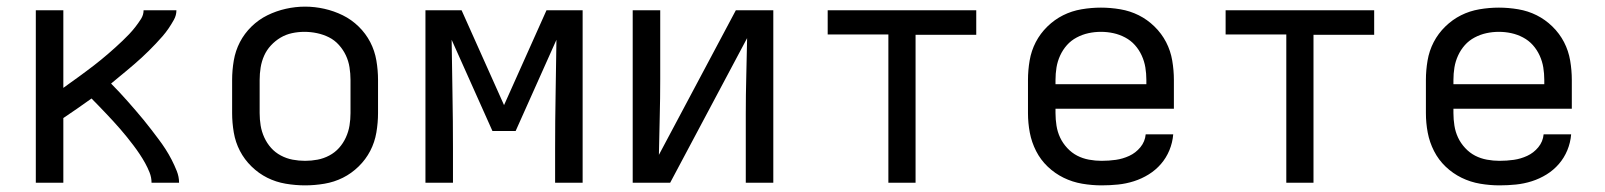

<svg xmlns="http://www.w3.org/2000/svg" viewBox="-20 -551 4840 579"><path d="M88 0V-520H171V-286Q183 -295 194.5 -303Q206 -311 217.5 -319.5Q229 -328 240.5 -336.5Q252 -345 263 -353.5Q274 -362 285 -371Q296 -380 307 -389.5Q318 -399 328.5 -408.5Q339 -418 349.5 -428Q360 -438 369.5 -448Q379 -458 388 -469.5Q397 -481 405 -493.5Q413 -506 413 -520H512Q512 -505 504.5 -491.5Q497 -478 488.5 -465.5Q480 -453 470 -441.5Q460 -430 450 -419.5Q440 -409 429 -398Q418 -387 407 -377Q396 -367 384.5 -357Q373 -347 361.5 -337.5Q350 -328 338.5 -318.5Q327 -309 315 -299Q328 -286 340.5 -272.5Q353 -259 365 -245.5Q377 -232 389 -218Q401 -204 413 -189.5Q425 -175 436 -160.5Q447 -146 458 -131.5Q469 -117 479 -101.5Q489 -86 497.5 -69.5Q506 -53 513 -35.5Q520 -18 520 0H437Q437 -16 431 -31Q425 -46 417.5 -59.5Q410 -73 401 -86.5Q392 -100 382.5 -112.5Q373 -125 363 -137.5Q353 -150 342.5 -162Q332 -174 321.5 -185.5Q311 -197 300 -208.5Q289 -220 278 -231.5Q267 -243 256 -254Q235 -239 213.5 -224Q192 -209 171 -195V0Z M900 8Q871 8 841.5 3Q812 -2 786 -15Q760 -28 738.5 -49Q717 -70 703.5 -96Q690 -122 685 -151.5Q680 -181 680 -210V-310Q680 -339 685 -368.5Q690 -398 703.5 -424Q717 -450 738.5 -471Q760 -492 786.5 -505Q813 -518 842 -524.5Q871 -531 900 -531Q929 -531 958 -524.5Q987 -518 1013.5 -505Q1040 -492 1061.5 -471Q1083 -450 1096.5 -424Q1110 -398 1115 -368.5Q1120 -339 1120 -310V-210Q1120 -181 1115 -151.5Q1110 -122 1096.5 -96Q1083 -70 1061.5 -49Q1040 -28 1014 -15Q988 -2 958.5 3Q929 8 900 8ZM900 -66Q919 -66 937.5 -69.5Q956 -73 973 -82Q990 -91 1002.5 -105Q1015 -119 1023 -136.5Q1031 -154 1034 -172.5Q1037 -191 1037 -210V-310Q1037 -329 1034 -348Q1031 -367 1023 -384Q1015 -401 1002 -415.5Q989 -430 972 -438.5Q955 -447 936 -451Q917 -455 898 -455Q879 -455 860.5 -451Q842 -447 826 -437.5Q810 -428 797 -414Q784 -400 776.5 -383Q769 -366 766 -347.5Q763 -329 763 -310V-210Q763 -191 766 -172.5Q769 -154 777 -136.5Q785 -119 797.5 -105Q810 -91 827 -82Q844 -73 862.5 -69.5Q881 -66 900 -66Z M1263 0V-520H1372L1500 -234L1628 -520H1737V0H1654V-104Q1654 -186 1655.5 -267.5Q1657 -349 1658 -431L1535 -156H1465L1342 -431Q1343 -349 1344.5 -267.5Q1346 -186 1346 -104V0Z M1888 0V-520H1971V-312Q1971 -255 1969.5 -198Q1968 -141 1967 -84L2199 -520H2312V0H2229V-208Q2229 -265 2230.5 -322Q2232 -379 2233 -436L2001 0Z M2659 0V-447H2476V-520H2924V-446H2741V0Z M3302 8Q3273 8 3243.5 3Q3214 -2 3187.5 -15Q3161 -28 3139.5 -48.5Q3118 -69 3104.5 -95.5Q3091 -122 3085.5 -151Q3080 -180 3080 -210V-310Q3080 -339 3085 -368.5Q3090 -398 3103.5 -424Q3117 -450 3138.5 -471Q3160 -492 3186 -505Q3212 -518 3241.5 -523Q3271 -528 3300 -528Q3329 -528 3358.5 -523Q3388 -518 3414 -505Q3440 -492 3461.5 -471Q3483 -450 3496.5 -424Q3510 -398 3515 -368.5Q3520 -339 3520 -310V-223H3163V-210Q3163 -191 3166 -172Q3169 -153 3177 -136Q3185 -119 3198.5 -104.5Q3212 -90 3228.5 -81.5Q3245 -73 3264 -69.5Q3283 -66 3302 -66Q3324 -66 3345 -69Q3366 -72 3385.5 -81Q3405 -90 3419 -107Q3433 -124 3435 -146H3518Q3516 -121 3506.5 -98Q3497 -75 3481 -56.5Q3465 -38 3444 -25Q3423 -12 3399.5 -4.5Q3376 3 3351.5 5.5Q3327 8 3302 8ZM3163 -297H3437V-310Q3437 -329 3434 -347.5Q3431 -366 3423 -383.5Q3415 -401 3402.5 -415Q3390 -429 3373 -438Q3356 -447 3337.5 -451Q3319 -455 3300 -455Q3281 -455 3262.5 -451Q3244 -447 3227 -438Q3210 -429 3197.5 -415Q3185 -401 3177 -383.5Q3169 -366 3166 -347.5Q3163 -329 3163 -310Z M3859 0V-447H3676V-520H4124V-446H3941V0Z M4502 8Q4473 8 4443.5 3Q4414 -2 4387.5 -15Q4361 -28 4339.5 -48.5Q4318 -69 4304.5 -95.5Q4291 -122 4285.5 -151Q4280 -180 4280 -210V-310Q4280 -339 4285 -368.5Q4290 -398 4303.5 -424Q4317 -450 4338.5 -471Q4360 -492 4386 -505Q4412 -518 4441.5 -523Q4471 -528 4500 -528Q4529 -528 4558.5 -523Q4588 -518 4614 -505Q4640 -492 4661.5 -471Q4683 -450 4696.5 -424Q4710 -398 4715 -368.5Q4720 -339 4720 -310V-223H4363V-210Q4363 -191 4366 -172Q4369 -153 4377 -136Q4385 -119 4398.5 -104.5Q4412 -90 4428.5 -81.5Q4445 -73 4464 -69.5Q4483 -66 4502 -66Q4524 -66 4545 -69Q4566 -72 4585.5 -81Q4605 -90 4619 -107Q4633 -124 4635 -146H4718Q4716 -121 4706.5 -98Q4697 -75 4681 -56.5Q4665 -38 4644 -25Q4623 -12 4599.5 -4.5Q4576 3 4551.5 5.5Q4527 8 4502 8ZM4363 -297H4637V-310Q4637 -329 4634 -347.5Q4631 -366 4623 -383.5Q4615 -401 4602.5 -415Q4590 -429 4573 -438Q4556 -447 4537.5 -451Q4519 -455 4500 -455Q4481 -455 4462.5 -451Q4444 -447 4427 -438Q4410 -429 4397.5 -415Q4385 -401 4377 -383.5Q4369 -366 4366 -347.5Q4363 -329 4363 -310Z"/></svg>

Font: Zed Mono Extended
Style: Regular
Weight: 400
Width: 7
Monospace: yes
Designer: Belleve Invis
Foundry: Belleve Invis
Version: Version 1.0.0; ttfautohint (v1.8.4)